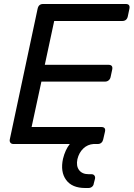

<svg xmlns="http://www.w3.org/2000/svg" viewBox="-20 -720 668 960"><path d="M29 -23 168 -676Q173 -700 195 -700H609Q632 -700 627 -676L619 -638Q614 -615 591 -615H251L204 -396H522Q546 -396 541 -372L533 -335Q531 -325 523.5 -318.5Q516 -312 505 -312H187L138 -85H486Q510 -85 505 -62L496 -23Q494 -13 487 -6.5Q480 0 469 0H448Q418 2 396.5 22.5Q375 43 367 76Q360 110 375.5 130.5Q391 151 423 151H437Q447 151 452 157.5Q457 164 455 174L449 197Q448 207 440.5 213.5Q433 220 422 220H406Q340 220 310.5 179.5Q281 139 295 74Q306 29 329 0H47Q37 0 32 -6.5Q27 -13 29 -23Z"/></svg>

Font: SVN-Rubik
Style: Italic
Weight: 400
Italic angle: -12°
Designer: Hubert and Fischer
Foundry: Hubert & Fischer
Version: Version 2.101; ttfautohint (v1.8.3)